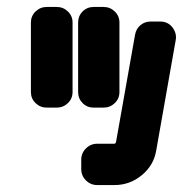

<svg xmlns="http://www.w3.org/2000/svg" viewBox="-20 -533 539 553"><path d="M324 -268Q324 -249 310.5 -236Q297 -223 278 -223H250Q231 -223 218 -236Q205 -249 205 -268V-468Q205 -487 218 -500Q231 -513 250 -513H278Q297 -513 310.5 -500Q324 -487 324 -468ZM189 -268Q189 -249 175.5 -236Q162 -223 143 -223H115Q96 -223 82.5 -236Q69 -249 69 -268V-468Q69 -487 82.5 -500Q96 -513 115 -513H143Q162 -513 175.5 -500Q189 -487 189 -468ZM486 -417 430 -100Q423 -57 388.5 -28.5Q354 0 310 0H260Q241 0 227.5 -13.5Q214 -27 214 -46V-73Q214 -92 227.5 -105.5Q241 -119 260 -119H308Q311 -119 312 -120Q313 -121 313 -121.5Q313 -122 314 -123L369 -433Q372 -450 384.5 -460.5Q397 -471 414 -471H441Q463 -471 476 -455Q490 -437 486 -417Z"/></svg>

Font: Monomaniac One
Style: Regular
Weight: 400
Version: Version 1.000; ttfautohint (v1.8.3)